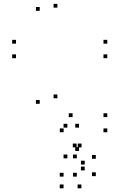

<svg xmlns="http://www.w3.org/2000/svg" viewBox="-20 -684 660 1008"><path d="M543.3 10.2V-9.8H523.3V10.2ZM543.3 -69.3V-89.3H523.3V-69.3ZM361 -69.3V-89.3H341V-69.3ZM281.3 -168V-188H261.3V-168ZM281.3 -643.8V-663.8H261.3V-643.8ZM188.5 -627.2V-647.2H168.5V-627.2ZM188.5 -139V-159H168.5V-139ZM314 10.2V-9.8H294V10.2ZM543.3 -378.5V-398.5H523.3V-378.5ZM543.3 -454.8V-474.8H523.3V-454.8ZM64 -454.8V-474.8H44V-454.8ZM64 -378.5V-398.5H44V-378.5ZM407.3 304.5V284.5H387.3V304.5ZM483 240.7V220.7H463V240.7ZM483 149.7V129.7H463V149.7ZM408.2 89.7V69.7H388.2V89.7ZM382.2 89.7V69.7H362.2V89.7ZM395 108.7V88.7H375V108.7ZM395 -14V-34H375V-14ZM333.7 -14V-34H313.7V-14ZM333.7 147.2V127.2H313.7V147.2ZM383.3 147.2V127.2H363.3V147.2ZM424.8 179.7V159.7H404.8V179.7ZM424.8 210.7V190.7H404.8V210.7ZM383.3 243.2V223.2H363.3V243.2ZM313.7 243.2V223.2H293.7V243.2ZM313.7 304.5V284.5H293.7V304.5Z"/></svg>

Font: Monaspace Krypton Dots Var
Style: Regular
Weight: 400
Designer: Riley Cran and the Lettermatic Team
Version: Version 1.100 (Monaspace Krypton Dots)